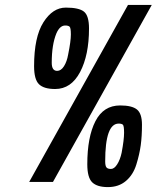

<svg xmlns="http://www.w3.org/2000/svg" viewBox="-20 -756 651 783"><path d="M205 -393Q159 -393 139 -412.5Q119 -432 119 -486Q119 -605 157 -665Q195 -725 248.5 -725Q302 -725 322.5 -708.5Q343 -692 343 -640Q343 -531 306.5 -462Q270 -393 205 -393ZM213 -467Q229 -467 241 -486Q253 -505 258 -534Q269 -588 269 -615.5Q269 -643 263.5 -647.5Q258 -652 246 -652Q224 -652 210 -620Q191 -574 191 -500Q191 -467 213 -467ZM336 -86Q336 -197 369 -261.5Q402 -326 470 -326Q518 -326 538.5 -309.5Q559 -293 559 -247Q559 -201 554 -164Q549 -127 536 -85Q523 -43 493.5 -18Q464 7 420 7Q376 7 356 -12.5Q336 -32 336 -86ZM476 -133Q486 -186 486 -214.5Q486 -243 481 -247.5Q476 -252 464 -252Q409 -252 409 -98Q409 -80 414 -73.5Q419 -67 432.5 -67Q446 -67 458 -86Q470 -105 476 -133ZM196 -14H99L502 -736H599Z"/></svg>

Font: Economica
Style: Bold Italic
Weight: 700
Designer: Vicente Lamonaca
Foundry: Vicente Lamonaca
Version: Version 1.100